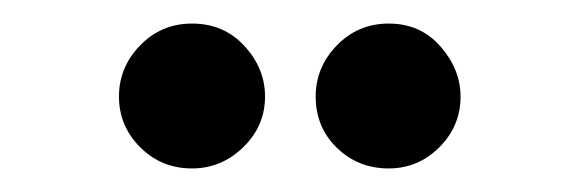

<svg xmlns="http://www.w3.org/2000/svg" viewBox="-20 -694 490 163"><path d="M143 -551Q117 -551 99 -569Q81 -587 81 -612Q81 -637 99 -655.5Q117 -674 143 -674Q170 -674 187.5 -655Q205 -636 205 -612Q205 -587 186.5 -569Q168 -551 143 -551ZM310 -551Q284 -551 266 -568.5Q248 -586 248 -612Q248 -637 266 -655.5Q284 -674 310 -674Q337 -674 354 -654.5Q371 -635 371 -612Q371 -587 353 -569Q335 -551 310 -551Z"/></svg>

Font: Inconsolata SemiCondensed Bold
Style: Regular
Weight: 700
Width: 4
Monospace: yes
Designer: Raph Levien, Cyreal, Brenton Simpson
Foundry: Raph Levien, Cyreal, Google
Version: Version 3.001; ttfautohint (v1.8.2.53-6de2)